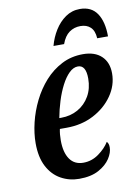

<svg xmlns="http://www.w3.org/2000/svg" viewBox="-86 -807 622 874"><g transform="rotate(-10 225.0 -370.5)"><path d="M209 10Q163 10 124.5 -11.5Q86 -33 63.5 -76Q41 -119 41 -184Q41 -229 53 -279Q65 -329 88.5 -376.5Q112 -424 146 -462Q180 -500 224.5 -523Q269 -546 323 -546Q378 -546 408.5 -517Q439 -488 439 -437Q439 -382 406 -334.5Q373 -287 317.5 -258Q262 -229 192 -229H161Q156 -206 156 -177Q156 -121 177.5 -90Q199 -59 240 -59Q279 -59 311.5 -82.5Q344 -106 361 -134Q370 -126 370 -107Q370 -83 352.5 -56Q335 -29 299.5 -9.5Q264 10 209 10ZM176 -278Q219 -278 253.5 -297.5Q288 -317 308 -352Q328 -387 328 -433Q328 -495 291 -495Q270 -495 250.5 -476Q231 -457 214.5 -425Q198 -393 186 -354.5Q174 -316 167 -278ZM198 -606Q208 -644 228.5 -677Q249 -710 278.5 -730.5Q308 -751 345 -751Q398 -751 424 -712.5Q450 -674 450 -606H400Q398 -641 380.5 -657.5Q363 -674 334 -674Q305 -674 282.5 -658Q260 -642 247 -606Z"/></g></svg>

Font: Noto Serif ExtraCondensed SemiBold
Style: Italic
Weight: 600
Width: 2
Italic angle: -12°
Designer: Monotype Design Team
Foundry: Monotype Imaging Inc.
Version: Version 2.013